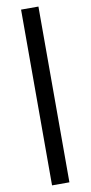

<svg xmlns="http://www.w3.org/2000/svg" viewBox="-124 -1007 608 1287"><g transform="rotate(-10 179.5 -364.0)"><path d="M238.3 -961.9V234.4H120.1V-961.9Z"/></g></svg>

Font: Inter-SemiBold
Style: Regular
Weight: 600
Designer: Rasmus Andersson
Foundry: rsms
Version: Version 4.000;git-a52131595